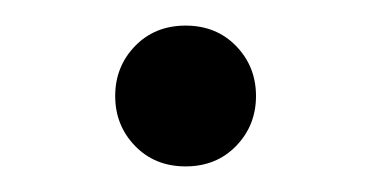

<svg xmlns="http://www.w3.org/2000/svg" viewBox="-20 -123 290 150"><path d="M125 7Q101 7 85.5 -9Q70 -25 70 -48Q70 -71 85.5 -87Q101 -103 125 -103Q149 -103 164.5 -87Q180 -71 180 -48Q180 -25 164.5 -9Q149 7 125 7Z"/></svg>

Font: PT Root UI Web
Style: Regular
Weight: 400
Designer: Vitaly Kuzmin
Foundry: ParaType Ltd.
Version: Version 1.000W